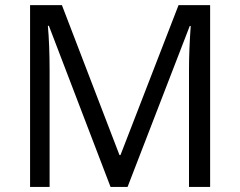

<svg xmlns="http://www.w3.org/2000/svg" viewBox="-20 -734 943 754"><path d="M414.1 0 171.9 -632.8H168Q174.8 -557.6 174.8 -454.1V0H98.1V-713.9H223.1L449.2 -125H453.1L681.2 -713.9H805.2V0H722.2V-460Q722.2 -539.1 729 -631.8H725.1L481 0Z"/></svg>

Font: f01525491
Style: Regular
Weight: 400
Foundry: Ascender Corporation
Version: Version 1.10